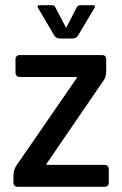

<svg xmlns="http://www.w3.org/2000/svg" viewBox="-20 -723 472 743"><path d="M212 -574Q198 -574 191 -584L128 -691Q120 -703 135 -703H180Q192 -703 195 -693L236 -615L276 -693Q281 -703 292 -703H338Q353 -703 345 -691L281 -584Q274 -574 260 -574ZM32 -17V-43Q32 -68 46 -86L277 -421V-425H58Q40 -425 40 -443V-493Q40 -510 58 -510H374Q391 -510 391 -493V-447Q391 -423 379 -409L160 -89V-85H383Q401 -85 401 -67V-17Q401 0 383 0H50Q32 0 32 -17Z"/></svg>

Font: Rajdhani SemiBold
Style: Regular
Weight: 600
Designer: Satya Rajpurohit, Jyotish Sonowal
Foundry: Indian Type Foundry
Version: Version 1.201 February 1, 2022